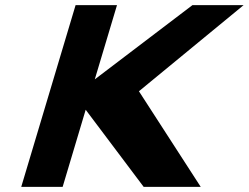

<svg xmlns="http://www.w3.org/2000/svg" viewBox="-20 -722 960 741"><path d="M754.6 -0.9 516.2 -369.8 920.1 -702.1H722.6L345.8 -415.7L431.5 -702.1H271.7L62 -0.9H221.8L310.7 -298.4L534.4 -0.9Z"/></svg>

Font: Hussar
Style: BdSuprExtOblThree
Weight: 700
Foundry: Cannot Into Space Fonts
Version: Version 2.00